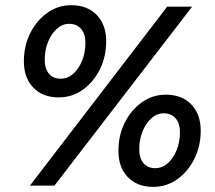

<svg xmlns="http://www.w3.org/2000/svg" viewBox="-20 -726 842 751"><path d="M209.4 -345Q147.1 -345 110.3 -383.3Q73.4 -421.5 73.4 -485.8Q73.4 -546.9 98.3 -596.5Q123.3 -646.1 165.2 -675.9Q207.2 -705.7 258.6 -705.7Q321.6 -705.7 358.4 -667.4Q395.3 -629.2 395.3 -564.9Q395.3 -503.9 370.4 -454.2Q345.4 -404.5 303.6 -374.7Q261.7 -345 209.4 -345ZM217.3 -418.2Q244.6 -418.2 266.2 -437.2Q287.8 -456.2 301 -488.3Q314.1 -520.4 314.1 -558.9Q314.1 -593.5 297 -613.2Q279.8 -632.8 250.4 -632.8Q224.4 -632.8 202.9 -613.8Q181.3 -594.9 168.1 -562.7Q154.9 -530.6 154.9 -492.2Q154.9 -457.5 171.5 -437.8Q188.2 -418.2 217.3 -418.2ZM97.1 0 634 -700H731.5L193 0ZM579.2 5Q516.9 5 480 -33.2Q443.2 -71.4 443.2 -135.9Q443.2 -196.9 468.1 -246.5Q493 -296.1 535 -325.9Q577 -355.7 628.3 -355.7Q691.3 -355.7 728.2 -317.5Q765.1 -279.3 765.1 -214.9Q765.1 -154.1 740.1 -104.4Q715.2 -54.6 673.3 -24.8Q631.5 5 579.2 5ZM587.1 -68.2Q614.3 -68.2 636 -87.2Q657.6 -106.2 670.7 -138.3Q683.9 -170.4 683.9 -208.8Q683.9 -243.5 666.7 -263.2Q649.6 -282.8 620.2 -282.8Q594.2 -282.8 572.6 -263.8Q550.9 -244.8 537.8 -212.7Q524.6 -180.6 524.6 -142.2Q524.6 -107.5 541.3 -87.8Q557.9 -68.2 587.1 -68.2Z"/></svg>

Font: Red Hat Display
Style: Italic
Weight: 300
Italic angle: -12°
Designer: Pentagram, MCKL
Foundry: Pentagram, MCKL
Version: Version 1.023